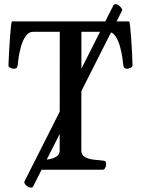

<svg xmlns="http://www.w3.org/2000/svg" viewBox="-20 -793 659 897"><path d="M159.2 0Q150.9 0 146.7 -9.8Q142.6 -19.5 142.6 -24.9Q142.6 -41 158.7 -43Q181.6 -44.4 204.8 -48.1Q228 -51.8 243.4 -61.3Q258.8 -70.8 258.8 -88.9L259.3 -644.5H135.3Q114.3 -644.5 100.6 -625Q86.9 -605.5 78.9 -577.9Q70.8 -550.3 67.1 -524.9Q63.5 -499.5 62.5 -487.8Q61.5 -478.5 56.9 -475.1Q52.2 -471.7 44.4 -471.7Q39.1 -471.7 29.1 -475.8Q19 -480 19.5 -488.3Q20.5 -512.2 22.2 -546.6Q23.9 -581.1 26.4 -614.5Q28.8 -647.9 31.2 -670.4Q33.7 -692.9 36.6 -692.9H582.5Q585.4 -692.9 587.9 -670.4Q590.3 -647.9 592.8 -614.5Q595.2 -581.1 596.9 -546.6Q598.6 -512.2 599.1 -488.3Q599.1 -480 589.4 -475.8Q579.6 -471.7 574.2 -471.7Q566.4 -471.7 561.8 -475.1Q557.1 -478.5 556.2 -487.8Q555.2 -499.5 551.5 -524.9Q547.9 -550.3 540 -577.9Q532.2 -605.5 518.6 -625Q504.9 -644.5 483.9 -644.5H360.4L359.9 -90.3Q359.9 -69.3 376.2 -59.8Q392.6 -50.3 415.8 -47.4Q439 -44.4 458.5 -43Q468.8 -42 472.4 -39.1Q476.1 -36.1 476.1 -24.9Q476.1 -19.5 471.9 -9.8Q467.8 0 459.5 0ZM510.3 -769Q513.2 -773.4 520 -773.4Q525.9 -773.4 530.8 -770.5Q538.6 -766.1 545.2 -758.1Q551.8 -750 550.8 -744.6L133.8 80.1Q130.9 83.5 125.5 83.5Q116.7 83.5 109.9 79.1Q92.3 67.9 93.8 55.7Z"/></svg>

Font: Gelasio
Style: Regular
Weight: 400
Designer: Eben Sorkin
Foundry: Eben Sorkin
Version: Version 1.008